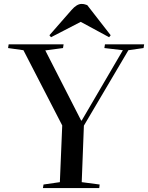

<svg xmlns="http://www.w3.org/2000/svg" viewBox="-20 -955 752 975"><path d="M392 -343H395L604 -700L510 -711L513 -730H712L709 -711L632 -700L406 -317L395 -30L486 -18L484 0H198L201 -18L284 -30L296 -318L99 -700L21 -711L24 -730H303L300 -711L210 -699ZM542 -776 534 -766 390 -844 239 -766 231 -776 343 -904Q370 -935 394 -935Q404 -935 410.5 -933Q417 -931 423 -929Z"/></svg>

Font: Literata 72pt Medium
Style: Italic
Weight: 500
Italic angle: -2°
Designer: Latin by Veronika Burian and Jose Scaglione. Greek by Irene Vlachou. Cyrillic by Vera Evstafieva
Foundry: TypeTogether
Version: Version 3.002